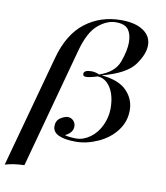

<svg xmlns="http://www.w3.org/2000/svg" viewBox="-126 -695 827 957"><g transform="rotate(10 288.0 -217.0)"><path d="M270 -325.2Q270 -345.2 308.1 -345.2Q328.6 -345.2 348.1 -335.9Q425.3 -362.3 446 -419.9Q466.8 -477.5 466.8 -518.6Q466.8 -559.6 449.5 -583.3Q432.1 -606.9 386.2 -606.9Q340.3 -606.9 295.7 -568.6Q251 -530.3 225.1 -434.1L60.1 173.8Q5.4 175.3 -37.1 188L117.2 -377Q150.9 -502.9 228.3 -562.5Q305.7 -622.1 410.2 -622.1Q482.4 -622.1 522.7 -594.7Q563 -567.4 563 -521.5Q563 -475.6 522.9 -420.9Q482.9 -366.2 361.8 -334Q449.7 -325.7 489.7 -284.2Q529.8 -242.7 529.8 -186Q529.8 -129.4 495.6 -83.7Q461.4 -38.1 404.3 -12Q347.2 14.2 291 14.2Q234.9 14.2 204.3 -0.2Q173.8 -14.6 173.8 -43.5Q173.8 -72.3 194.8 -86.2Q215.8 -100.1 232.4 -100.1Q249 -100.1 260.5 -88.1Q272 -76.2 272 -59.1Q272 -27.3 232.9 -8.8Q254.9 -2 291 -2Q327.1 -2 361.6 -27.1Q396 -52.2 415 -94Q434.1 -135.7 434.1 -178.7Q434.1 -221.7 422.9 -253.9Q411.6 -286.1 390.4 -305.7Q369.1 -325.2 341.8 -325.2L328.1 -320.8Q301.3 -313 285.6 -313Q270 -313 270 -325.2Z"/></g></svg>

Font: PlayfairDisplaySC-Italic
Style: Italic
Weight: 400
Italic angle: -14°
Designer: Claus Eggers Sørensen
Foundry: Claus Eggers Sørensen
Version: Version 1.004;PS 001.004;hotconv 1.0.70;makeotf.lib2.5.58329